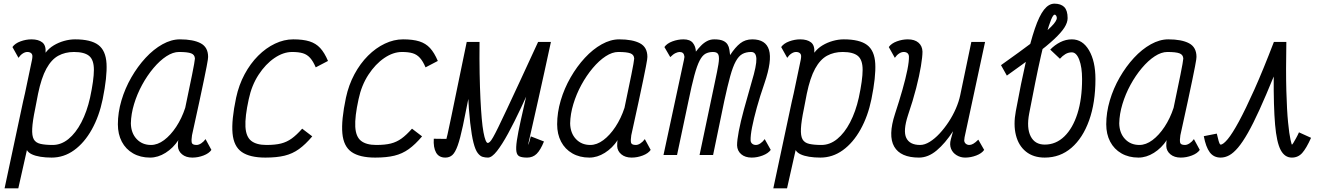

<svg xmlns="http://www.w3.org/2000/svg" viewBox="-20 -847 7240 1049"><path d="M390 -632Q476 -632 517 -601.5Q558 -571 562 -499.5Q566 -428 541 -305Q522 -212 481.5 -139.5Q441 -67 385 -26.5Q329 14 262 14Q229 14 201 9.5Q173 5 154 -4Q135 -13 127 -27L80 182H5L105 -287Q106 -292 107.5 -298.5Q109 -305 111 -313Q112 -317 113 -322.5Q114 -328 116 -335L155 -521Q156 -526 156.5 -531Q157 -536 157 -540Q157 -551 149.5 -557Q142 -563 129 -563Q117 -563 104 -554.5Q91 -546 81 -531L48 -590Q62 -610 92 -621Q122 -632 152 -632Q190 -632 211 -615.5Q232 -599 229 -559Q247 -583 273.5 -599Q300 -615 330.5 -623.5Q361 -632 390 -632ZM472 -313Q493 -411 493 -465.5Q493 -520 467 -541.5Q441 -563 384 -563Q336 -563 298.5 -542.5Q261 -522 233.5 -472Q206 -422 188 -335L172 -252Q158 -185 156 -145Q154 -105 164.5 -86Q175 -67 201 -61Q227 -55 268 -55Q314 -55 354 -87.5Q394 -120 424.5 -178.5Q455 -237 472 -313Z M1103 -87 1135 -28Q1122 -9 1092 2.5Q1062 14 1031 14Q996 14 974.5 -4Q953 -22 952 -49Q952 -58 952.5 -68Q953 -78 955 -82Q926 -38 884.5 -12Q843 14 800 14Q747 14 707 -9Q667 -32 645.5 -73Q624 -114 624 -168Q624 -232 643.5 -298Q663 -364 697.5 -424Q732 -484 775.5 -531Q819 -578 867.5 -605Q916 -632 963 -632Q1036 -632 1076.5 -610.5Q1117 -589 1117 -536Q1117 -532 1115.5 -520.5Q1114 -509 1109 -483.5Q1104 -458 1094.5 -411.5Q1085 -365 1069 -291Q1053 -217 1029 -108Q1025 -82 1027.5 -68.5Q1030 -55 1054 -55Q1066 -55 1079.5 -64Q1093 -73 1103 -87ZM805 -55Q841 -55 876.5 -81.5Q912 -108 942.5 -154Q973 -200 992 -258Q1015 -367 1029.5 -439Q1044 -511 1045 -527Q1044 -548 1024.5 -555.5Q1005 -563 958 -563Q925 -563 889 -539.5Q853 -516 818.5 -475Q784 -434 756.5 -383.5Q729 -333 712.5 -278.5Q696 -224 695 -173Q696 -120 726.5 -87.5Q757 -55 805 -55Z M1631 -144 1686 -102Q1649 -58 1613.5 -32.5Q1578 -7 1535 3.5Q1492 14 1430 14Q1345 14 1301 -16.5Q1257 -47 1250.5 -118.5Q1244 -190 1270 -313Q1285 -383 1316.5 -441.5Q1348 -500 1390.5 -542.5Q1433 -585 1482.5 -608.5Q1532 -632 1582 -632Q1636 -632 1671 -621Q1706 -610 1729.5 -584.5Q1753 -559 1772 -514L1705 -479Q1691 -512 1674.5 -530.5Q1658 -549 1635 -556Q1612 -563 1576 -563Q1528 -563 1479.5 -530Q1431 -497 1393 -439Q1355 -381 1339 -305Q1318 -209 1321 -154.5Q1324 -100 1352.5 -77.5Q1381 -55 1436 -55Q1484 -55 1515.5 -63Q1547 -71 1573.5 -90Q1600 -109 1631 -144Z M2231 -144 2286 -102Q2249 -58 2213.5 -32.5Q2178 -7 2135 3.5Q2092 14 2030 14Q1945 14 1901 -16.5Q1857 -47 1850.5 -118.5Q1844 -190 1870 -313Q1885 -383 1916.5 -441.5Q1948 -500 1990.5 -542.5Q2033 -585 2082.5 -608.5Q2132 -632 2182 -632Q2236 -632 2271 -621Q2306 -610 2329.5 -584.5Q2353 -559 2372 -514L2305 -479Q2291 -512 2274.5 -530.5Q2258 -549 2235 -556Q2212 -563 2176 -563Q2128 -563 2079.5 -530Q2031 -497 1993 -439Q1955 -381 1939 -305Q1918 -209 1921 -154.5Q1924 -100 1952.5 -77.5Q1981 -55 2036 -55Q2084 -55 2115.5 -63Q2147 -71 2173.5 -90Q2200 -109 2231 -144Z M2413 14Q2378 14 2362.5 -13.5Q2347 -41 2350 -89L2426 -88Q2426 -76 2424.5 -68.5Q2423 -61 2419.5 -58Q2416 -55 2408 -55Q2410 -55 2414 -68Q2418 -81 2425.5 -114.5Q2433 -148 2446 -211Q2459 -274 2479.5 -373.5Q2500 -473 2530 -618H2600Q2599 -523 2600.5 -445Q2602 -367 2605 -306Q2608 -245 2612 -199.5Q2616 -154 2621.5 -124.5Q2627 -95 2633 -80.5Q2639 -66 2645 -66Q2650 -66 2656.5 -72Q2663 -78 2674 -97Q2685 -116 2703 -153Q2721 -190 2749.5 -250.5Q2778 -311 2820 -401.5Q2862 -492 2920 -618H2990Q2972 -534 2954 -452.5Q2936 -371 2920 -299Q2904 -227 2891.5 -172.5Q2879 -118 2872 -86.5Q2865 -55 2865 -55Q2865 -55 2868.5 -62Q2872 -69 2880 -102L2952 -74Q2933 -27 2912 -6.5Q2891 14 2860 14Q2834 14 2819.5 8Q2805 2 2801.5 -18.5Q2798 -39 2804 -80Q2810 -121 2825.5 -190.5Q2841 -260 2865 -365Q2889 -470 2920 -618H2990Q2948 -524 2907 -433Q2866 -342 2828 -261Q2790 -180 2756.5 -118.5Q2723 -57 2695 -21.5Q2667 14 2646 14Q2631 14 2617 10Q2603 6 2590 -11Q2577 -28 2567 -67Q2557 -106 2549 -175.5Q2541 -245 2536 -353.5Q2531 -462 2530 -618H2600Q2568 -455 2546 -342.5Q2524 -230 2509 -159.5Q2494 -89 2480.5 -51.5Q2467 -14 2451.5 0Q2436 14 2413 14Z M3503 -87 3535 -28Q3522 -9 3492 2.5Q3462 14 3431 14Q3396 14 3374.5 -4Q3353 -22 3352 -49Q3352 -58 3352.5 -68Q3353 -78 3355 -82Q3326 -38 3284.5 -12Q3243 14 3200 14Q3147 14 3107 -9Q3067 -32 3045.5 -73Q3024 -114 3024 -168Q3024 -232 3043.5 -298Q3063 -364 3097.5 -424Q3132 -484 3175.5 -531Q3219 -578 3267.5 -605Q3316 -632 3363 -632Q3436 -632 3476.5 -610.5Q3517 -589 3517 -536Q3517 -532 3515.5 -520.5Q3514 -509 3509 -483.5Q3504 -458 3494.5 -411.5Q3485 -365 3469 -291Q3453 -217 3429 -108Q3425 -82 3427.5 -68.5Q3430 -55 3454 -55Q3466 -55 3479.5 -64Q3493 -73 3503 -87ZM3205 -55Q3241 -55 3276.5 -81.5Q3312 -108 3342.5 -154Q3373 -200 3392 -258Q3415 -367 3429.5 -439Q3444 -511 3445 -527Q3444 -548 3424.5 -555.5Q3405 -563 3358 -563Q3325 -563 3289 -539.5Q3253 -516 3218.5 -475Q3184 -434 3156.5 -383.5Q3129 -333 3112.5 -278.5Q3096 -224 3095 -173Q3096 -120 3126.5 -87.5Q3157 -55 3205 -55Z M4087 14Q4051 14 4029.5 -4.5Q4008 -23 4007 -53Q4007 -81 4016.5 -131Q4026 -181 4044.5 -249Q4063 -317 4087 -400Q4114 -489 4112.5 -526Q4111 -563 4084 -563Q4056 -563 4036 -552Q4016 -541 4000 -512Q3984 -483 3969.5 -430.5Q3955 -378 3937 -295L3876 0H3802L3886 -399Q3899 -459 3905 -495Q3911 -531 3905.5 -547Q3900 -563 3876 -563Q3852 -563 3834.5 -553.5Q3817 -544 3802.5 -516Q3788 -488 3773.5 -434.5Q3759 -381 3741 -293L3679 0H3605L3717 -521Q3717 -525 3718.5 -530Q3720 -535 3719 -540Q3716 -563 3693 -563Q3684 -563 3671 -557Q3658 -551 3642 -535L3610 -590Q3624 -610 3654 -621Q3684 -632 3714 -632Q3750 -632 3765.5 -612.5Q3781 -593 3782 -565Q3795 -582 3810 -597.5Q3825 -613 3843 -622.5Q3861 -632 3882 -632Q3913 -632 3930 -624.5Q3947 -617 3955 -604Q3963 -591 3965 -575.5Q3967 -560 3969 -546Q3997 -589 4024.5 -610.5Q4052 -632 4090 -632Q4164 -632 4181.5 -574Q4199 -516 4157 -393Q4132 -321 4115 -259.5Q4098 -198 4089 -152Q4080 -106 4081 -79Q4082 -68 4090 -61.5Q4098 -55 4110 -55Q4122 -55 4135 -64Q4148 -73 4158 -87L4191 -28Q4177 -9 4147 2.5Q4117 14 4087 14Z M4590 -632Q4676 -632 4717 -601.5Q4758 -571 4762 -499.5Q4766 -428 4741 -305Q4722 -212 4681.5 -139.5Q4641 -67 4585 -26.5Q4529 14 4462 14Q4429 14 4401 9.5Q4373 5 4354 -4Q4335 -13 4327 -27L4280 182H4205L4305 -287Q4306 -292 4307.5 -298.5Q4309 -305 4311 -313Q4312 -317 4313 -322.5Q4314 -328 4316 -335L4355 -521Q4356 -526 4356.5 -531Q4357 -536 4357 -540Q4357 -551 4349.5 -557Q4342 -563 4329 -563Q4317 -563 4304 -554.5Q4291 -546 4281 -531L4248 -590Q4262 -610 4292 -621Q4322 -632 4352 -632Q4390 -632 4411 -615.5Q4432 -599 4429 -559Q4447 -583 4473.5 -599Q4500 -615 4530.5 -623.5Q4561 -632 4590 -632ZM4672 -313Q4693 -411 4693 -465.5Q4693 -520 4667 -541.5Q4641 -563 4584 -563Q4536 -563 4498.5 -542.5Q4461 -522 4433.5 -472Q4406 -422 4388 -335L4372 -252Q4358 -185 4356 -145Q4354 -105 4364.5 -86Q4375 -67 4401 -61Q4427 -55 4468 -55Q4514 -55 4554 -87.5Q4594 -120 4624.5 -178.5Q4655 -237 4672 -313Z M4869 -531 4836 -590Q4850 -610 4880 -621Q4910 -632 4940 -632Q4977 -632 4998 -614Q5019 -596 5020 -565Q5020 -537 5011.5 -485.5Q5003 -434 4985.5 -365.5Q4968 -297 4941 -218Q4913 -132 4931.5 -93.5Q4950 -55 5007 -55Q5032 -55 5059.5 -72Q5087 -89 5113.5 -117.5Q5140 -146 5163 -181Q5186 -216 5202.5 -254Q5219 -292 5226 -326L5287 -618H5362L5250 -97Q5250 -93 5249 -88Q5248 -83 5248 -79Q5249 -68 5257 -61.5Q5265 -55 5276 -55Q5286 -55 5297.5 -61.5Q5309 -68 5325 -84L5357 -28Q5344 -9 5314 2.5Q5284 14 5253 14Q5228 14 5206.5 1Q5185 -12 5176 -34.5Q5167 -57 5175 -86L5187 -130Q5144 -64 5097.5 -25Q5051 14 5001 14Q4900 14 4865.5 -46Q4831 -106 4870 -225Q4893 -295 4910.5 -356.5Q4928 -418 4937.5 -465.5Q4947 -513 4946 -539Q4945 -551 4937.5 -557Q4930 -563 4917 -563Q4905 -563 4892 -554.5Q4879 -546 4869 -531Z M5688 14Q5626 14 5585.5 -18.5Q5545 -51 5530.5 -108.5Q5516 -166 5530 -240Q5559 -397 5584.5 -508.5Q5610 -620 5634 -690.5Q5658 -761 5684 -794Q5710 -827 5741 -827Q5776 -827 5794.5 -808.5Q5813 -790 5813 -748Q5813 -724 5795.5 -696.5Q5778 -669 5739.5 -633Q5701 -597 5637.5 -548.5Q5574 -500 5481 -434L5449 -491Q5556 -567 5623.5 -618Q5691 -669 5722.5 -700.5Q5754 -732 5754 -749Q5754 -755 5750.5 -761Q5747 -767 5742 -767Q5734 -767 5722.5 -739Q5711 -711 5697 -661Q5683 -611 5667.5 -543Q5652 -475 5636 -395Q5620 -315 5603 -227Q5588 -148 5611 -102.5Q5634 -57 5688 -57Q5749 -57 5795 -101.5Q5841 -146 5866.5 -226Q5892 -306 5892 -415Q5892 -480 5876.5 -520.5Q5861 -561 5836 -561Q5817 -561 5801 -551.5Q5785 -542 5771 -526L5718 -576Q5742 -601 5772.5 -616.5Q5803 -632 5836 -632Q5895 -632 5930 -572Q5965 -512 5965 -415Q5965 -286 5930.5 -189.5Q5896 -93 5834 -39.5Q5772 14 5688 14Z M6503 -87 6535 -28Q6522 -9 6492 2.5Q6462 14 6431 14Q6396 14 6374.5 -4Q6353 -22 6352 -49Q6352 -58 6352.5 -68Q6353 -78 6355 -82Q6326 -38 6284.5 -12Q6243 14 6200 14Q6147 14 6107 -9Q6067 -32 6045.5 -73Q6024 -114 6024 -168Q6024 -232 6043.5 -298Q6063 -364 6097.5 -424Q6132 -484 6175.5 -531Q6219 -578 6267.5 -605Q6316 -632 6363 -632Q6436 -632 6476.5 -610.5Q6517 -589 6517 -536Q6517 -532 6515.5 -520.5Q6514 -509 6509 -483.5Q6504 -458 6494.5 -411.5Q6485 -365 6469 -291Q6453 -217 6429 -108Q6425 -82 6427.5 -68.5Q6430 -55 6454 -55Q6466 -55 6479.5 -64Q6493 -73 6503 -87ZM6205 -55Q6241 -55 6276.5 -81.5Q6312 -108 6342.5 -154Q6373 -200 6392 -258Q6415 -367 6429.5 -439Q6444 -511 6445 -527Q6444 -548 6424.5 -555.5Q6405 -563 6358 -563Q6325 -563 6289 -539.5Q6253 -516 6218.5 -475Q6184 -434 6156.5 -383.5Q6129 -333 6112.5 -278.5Q6096 -224 6095 -173Q6096 -120 6126.5 -87.5Q6157 -55 6205 -55Z M7077 -124 7143 -94Q7117 -36 7094.5 -11Q7072 14 7038 14Q6999 14 6977 -27.5Q6955 -69 6946.5 -166Q6938 -263 6939 -429Q6896 -324 6861.5 -248Q6827 -172 6798 -121Q6769 -70 6744 -40.5Q6719 -11 6696 1.5Q6673 14 6649 14Q6611 14 6589.5 -15Q6568 -44 6557 -103L6628 -117Q6634 -90 6638 -77Q6642 -64 6644.5 -60.5Q6647 -57 6649 -57Q6663 -57 6688 -87Q6713 -117 6749 -183.5Q6785 -250 6833 -357Q6881 -464 6940 -618H7008Q7005 -459 7008 -351Q7011 -243 7017.5 -178Q7024 -113 7030.5 -85Q7037 -57 7038 -57Q7041 -57 7046.5 -66.5Q7052 -76 7060.5 -91Q7069 -106 7077 -124Z"/></svg>

Font: Victor Mono
Style: Italic
Weight: 400
Italic angle: -12°
Monospace: yes
Designer: Rune Bjørnerås
Version: Version 1.561;gftools[0.9.30]